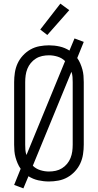

<svg xmlns="http://www.w3.org/2000/svg" viewBox="-20 -993 540 1059"><path d="M109 46 58 27 94 -62Q84 -76 77 -92.5Q70 -109 65.5 -125.5Q61 -142 59.5 -159.5Q58 -177 58 -195V-540Q58 -566 62 -592.5Q66 -619 77 -643Q88 -667 106.5 -687Q125 -707 148 -720Q171 -733 197.5 -738Q224 -743 250 -743Q280 -743 309 -736.5Q338 -730 363 -714L391 -781L442 -762L406 -673Q416 -659 423 -642.5Q430 -626 434.5 -609.5Q439 -593 440.5 -575.5Q442 -558 442 -540V-195Q442 -169 438 -142.5Q434 -116 423 -92Q412 -68 393.5 -48Q375 -28 352 -15Q329 -2 302.5 3Q276 8 250 8Q220 8 191 1.5Q162 -5 137 -21ZM126 -138 339 -656Q322 -673 298 -680.5Q274 -688 250 -688Q231 -688 212.5 -684Q194 -680 178 -670Q162 -660 150 -645.5Q138 -631 131 -613.5Q124 -596 121.5 -577.5Q119 -559 119 -540V-195Q119 -181 120 -166.5Q121 -152 126 -138ZM250 -47Q269 -47 287.5 -51Q306 -55 322 -65Q338 -75 350 -89.5Q362 -104 369 -121.5Q376 -139 378.5 -157.5Q381 -176 381 -195V-540Q381 -554 380 -568.5Q379 -583 374 -597L161 -79Q178 -62 202 -54.5Q226 -47 250 -47ZM241 -800 202 -830 313 -973 362 -937Z"/></svg>

Font: Iosevka Light
Style: Regular
Weight: 300
Monospace: yes
Designer: Belleve Invis
Foundry: Belleve Invis
Version: Version 32.5.0; ttfautohint (v1.8.4)